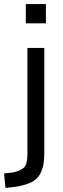

<svg xmlns="http://www.w3.org/2000/svg" viewBox="-63 -732 308 945"><path d="M64 -617V-712H163V-617ZM-36 193 -43 122 -1 117Q32 111 52 95.5Q72 80 72 25V-496H155V25Q155 63 147.5 91.5Q140 120 124 139.5Q108 159 79 170.5Q50 182 9 188Z"/></svg>

Font: Nunito Sans 7pt Condensed
Style: Regular
Weight: 400
Width: 3
Designer: Vernon Adams
Foundry: Vernon Adams
Version: Version 3.101;gftools[0.9.27]